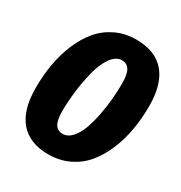

<svg xmlns="http://www.w3.org/2000/svg" viewBox="-171 -836 922 978"><g transform="rotate(30 290.0 -347.5)"><path d="M350.1 -712.9Q460.9 -712.9 518.1 -647.2Q575.2 -581.5 575.2 -451.2Q575.2 -377.4 563.2 -310.1Q551.3 -242.7 525.6 -182.4Q500 -122.1 462.9 -77.9Q425.8 -33.7 371.6 -7.8Q317.4 18.1 252 18.1Q141.6 18.1 84.7 -48.1Q27.8 -114.3 27.8 -244.1Q27.8 -317.4 39.6 -384.8Q51.3 -452.1 76.7 -512.2Q102.1 -572.3 139.2 -616.7Q176.3 -661.1 230.5 -687Q284.7 -712.9 350.1 -712.9ZM338.9 -585Q303.7 -585 276.1 -545.7Q248.5 -506.3 233.6 -445.8Q218.8 -385.3 211.4 -324.2Q204.1 -263.2 204.1 -208Q204.1 -155.3 218.8 -132.1Q233.4 -108.9 263.2 -108.9Q292.5 -108.9 316.2 -134.8Q339.8 -160.6 354.7 -200.7Q369.6 -240.7 379.6 -291.7Q389.6 -342.8 393.8 -390.6Q397.9 -438.5 397.9 -482.9Q397.9 -536.6 383.3 -560.8Q368.7 -585 338.9 -585Z"/></g></svg>

Font: Fira Sans Compressed ExtraBold
Style: Italic
Weight: 800
Width: 3
Italic angle: -8°
Designer: Carrois Corporate & Edenspiekermann AG
Foundry: Carrois Corporate GbR & Edenspiekermann AG
Version: Version 4.203;PS 004.203;hotconv 1.0.88;makeotf.lib2.5.64775